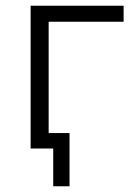

<svg xmlns="http://www.w3.org/2000/svg" viewBox="-20 -519 469 671"><path d="M166 132V0H89V-54H223V132ZM87 0V-499H412V-443H150V0Z"/></svg>

Font: Nunitoga
Style: Light
Weight: 300
Designer: Vernon Adams
Foundry: Vernon Adams
Version: Version 1.0